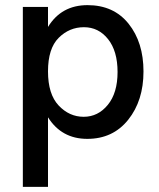

<svg xmlns="http://www.w3.org/2000/svg" viewBox="-20 -534 620 748"><path d="M307 -428Q250 -428 208.5 -386.5Q167 -345 167 -256Q167 -167 208.5 -123Q250 -79 306 -79Q362 -79 400 -125.5Q438 -172 438 -253.5Q438 -335 401 -381.5Q364 -428 307 -428ZM167 194H69V-507H167V-429Q219 -514 321 -514Q423 -514 481 -441.5Q539 -369 539 -255.5Q539 -142 479.5 -67.5Q420 7 320 7Q220 7 167 -77Z"/></svg>

Font: Hind Mysuru Medium
Style: Regular
Weight: 500
Designer: Manushi Parikh, Hitesh Malaviya
Foundry: Indian Type Foundry
Version: Version 0.703;PS 1.0;hotconv 1.0.86;makeotf.lib2.5.63406